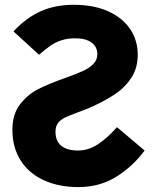

<svg xmlns="http://www.w3.org/2000/svg" viewBox="-20 -752 640 782"><path d="M299 10Q219.5 10 158.8 -17.8Q98 -45.5 64.2 -98.2Q30.5 -151 30.5 -224Q30.5 -286.5 61.5 -326.8Q92.5 -367 135.2 -388.8Q178 -410.5 245.5 -434.5Q291.5 -451 317 -462.5Q342.5 -474 359.5 -490.8Q376.5 -507.5 376.5 -531Q376.5 -561.5 352.8 -578.8Q329 -596 286 -596Q255.5 -596 231.2 -588.2Q207 -580.5 186.5 -566.5Q166 -552.5 139 -529L35 -624Q87 -680 146 -706.2Q205 -732.5 280.5 -732.5Q362 -732.5 421 -705.8Q480 -679 510.5 -633Q541 -587 541 -530Q541 -477 516.8 -438Q492.5 -399 452.8 -371.5Q413 -344 355 -317.5Q334.5 -308 292 -292.5Q259.5 -280.5 242.8 -272.2Q226 -264 216 -250.5Q206 -237 206 -215Q206 -178 229.2 -158.5Q252.5 -139 298 -139Q339 -139 376.8 -163Q414.5 -187 456.5 -234L569 -139Q522 -75 454.2 -32.5Q386.5 10 299 10Z"/></svg>

Font: JuliaMono Black
Style: Regular
Weight: 900
Monospace: yes
Designer: cormullion
Foundry: corm
Version: Version 0.054; ttfautohint (v1.8.4)